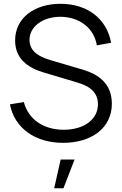

<svg xmlns="http://www.w3.org/2000/svg" viewBox="-20 -755 656 1035"><path d="M320 15C470.5 15 583 -62.5 583 -196.5C583 -333 466.5 -368.5 408 -385L267 -426.5C211 -442.5 139 -467 139 -540C139 -611.5 210.5 -665 307 -664.5C407.5 -663.5 487.5 -604 502 -510.5L579 -524.5C555.5 -654 451.5 -734 307.5 -734.5C165.5 -735 61.5 -658.5 61.5 -537C61.5 -440.5 127 -390.5 215 -364.5L397.5 -310C447.5 -295 508 -267.5 508 -193.5C508 -108.5 429.5 -55.5 323 -55.5C215.5 -55.5 132.5 -111.5 108.5 -205L33.5 -192.5C58 -64.5 169.5 15 320 15ZM307 105 272 260H322L382 105Z"/></svg>

Font: Hauora
Style: Regular
Weight: 400
Designer: Mikhail Sharanda
Foundry: WCYS & Co.
Version: Version 1.010